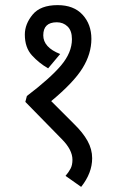

<svg xmlns="http://www.w3.org/2000/svg" viewBox="-20 -652 451 750"><path d="M297 78Q340 24 340 -34Q340 -69 322 -101.5Q304 -134 269 -168L180 -257Q268 -330 302.5 -386Q337 -442 337 -500Q337 -557 302.5 -594.5Q268 -632 205 -632Q138 -632 107.5 -595Q77 -558 77 -517Q77 -466 105 -435.5Q133 -405 168 -385L215 -441Q149 -467 149 -514Q149 -565 202 -565Q227 -565 244 -548.5Q261 -532 261 -499Q261 -447 219 -397Q177 -347 85 -277L79 -254L221 -109Q263 -67 263 -28Q263 -7 255.5 7Q248 21 236 35Z"/></svg>

Font: Noto Sans Devanagari Extra Condensed
Style: Regular
Weight: 400
Width: 2
Designer: Monotype Design Team
Foundry: Monotype Imaging Inc.
Version: 1.000